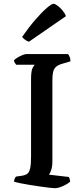

<svg xmlns="http://www.w3.org/2000/svg" viewBox="-20 -988 443 1008"><path d="M267 0Q260 0 238.5 -2.5Q217 -5 189.5 -9Q162 -13 134 -17.5Q106 -22 84.5 -26.5Q63 -31 54 -34Q54 -42 57 -49.5Q60 -57 64 -61L93 -65Q113 -68 123.5 -76Q134 -84 138.5 -105Q143 -126 143 -166V-570Q143 -617 151.5 -632Q160 -647 162 -648H65Q63 -652 59 -656.5Q55 -661 53 -671Q59 -678 71.5 -685.5Q84 -693 97 -698.5Q110 -704 116 -704H337Q342 -699 346 -688.5Q350 -678 350 -666L306 -653Q285 -647 274 -637Q263 -627 259 -610.5Q255 -594 255 -567V-139Q255 -114 249 -96Q243 -78 237 -71L341 -59Q343 -57 345.5 -49Q348 -41 348 -34Q333 -21 309 -10.5Q285 0 267 0ZM132 -769Q119 -773 109.5 -781Q100 -789 96 -794Q132 -846 166 -885Q200 -924 225.5 -946Q251 -968 261 -968Q269 -968 282.5 -958Q296 -948 308.5 -933Q321 -918 326 -903Z"/></svg>

Font: Texturina 12pt Medium
Style: Regular
Weight: 500
Designer: Guillermo Torres Carreño
Foundry: Omnibus-Type
Version: Version 1.002